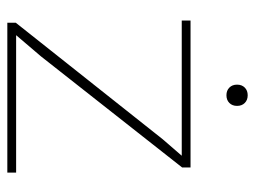

<svg xmlns="http://www.w3.org/2000/svg" viewBox="-106 -590 696 524"><g transform="rotate(90 242.0 -328.0)"><path d="M42 0V-23L360 -424L405 -476H333H36V-500H437V-477L134 -92L76 -24H161H451V0ZM240 -656Q253 -656 261 -648Q269 -640 269 -627Q269 -614 261 -606Q253 -598 240 -598Q227 -598 219 -606Q211 -614 211 -627Q211 -640 219 -648Q227 -656 240 -656Z"/></g></svg>

Font: Work Sans ExtraLight
Style: Regular
Weight: 200
Designer: Wei Huang
Foundry: Wei Huang
Version: Version 2.010; ttfautohint (v1.8.3)